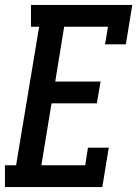

<svg xmlns="http://www.w3.org/2000/svg" viewBox="-34 -755 554 775"><path d="M-14 0V-88H31L124 -647H91V-735H500L474 -576H390L402 -647H225L189 -426H372L357 -338H174L133 -88H310L321 -159H405L379 0Z"/></svg>

Font: Iosevka Curly Slab SmBdObl
Style: Regular
Weight: 600
Italic angle: -9°
Monospace: yes
Designer: Belleve Invis
Foundry: Belleve Invis
Version: Version 11.0.0; ttfautohint (v1.8.3)